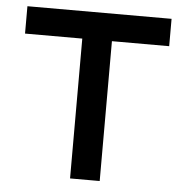

<svg xmlns="http://www.w3.org/2000/svg" viewBox="-49 -708 725 755"><g transform="rotate(5 313.5 -330.0)"><path d="M255 0V-552H29V-660H598V-552H372V0Z"/></g></svg>

Font: Lil Grotesk Bold
Style: Regular
Weight: 700
Designer: Bastien Sozeau
Foundry: NBR — Bastien Sozeau
Version: Version 4.002; ttfautohint (v1.8.4.7-5d5b)